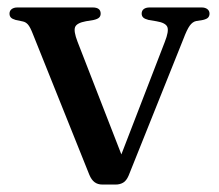

<svg xmlns="http://www.w3.org/2000/svg" viewBox="-20 -489 587 515"><path d="M290.5 6H254.5Q242 6 233.5 -0.5Q225 -7 219.5 -20.5L68.5 -397Q61 -416.5 55 -423.2Q49 -430 41 -431.5L22 -435.5Q13 -438 9.2 -442Q5.5 -446 5.5 -452.5Q5.5 -460 11.2 -464.5Q17 -469 27 -469H228.5Q250 -469 250 -452.5Q250 -446 246 -442Q242 -438 231.5 -435.5L210.5 -432Q186 -427.5 181.5 -416.5Q177 -405.5 188 -377L315 -50.5L291.5 -38.5L422 -376.5Q433.5 -405.5 428.8 -416.8Q424 -428 399.5 -432L378.5 -435.5Q368.5 -438 364.2 -442Q360 -446 360 -452.5Q360 -460.5 365.8 -464.8Q371.5 -469 381.5 -469H520.5Q530.5 -469 536.2 -464.5Q542 -460 542 -452.5Q542 -446.5 538.5 -442.2Q535 -438 524.5 -435.5L506 -432.5Q496.5 -430.5 489 -420.2Q481.5 -410 471.5 -383.5L325 -18Q319 -4 310.2 1Q301.5 6 290.5 6Z"/></svg>

Font: Fraunces 18pt
Style: Regular
Weight: 400
Version: Version 1.000;[b76b70a41]